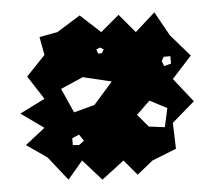

<svg xmlns="http://www.w3.org/2000/svg" viewBox="-20 -270 352 311"><path d="M57 -15 22 -35 52 -63 13 -86 52 -110 24 -146 52 -181 44 -210 73 -218 109 -245 144 -218 172 -246 200 -218 230 -250 255 -213 289 -180 260 -142 294 -106 260 -71 265 -29 227 -10 203 13 180 -10 146 21 113 -10 91 21ZM148 -190 142 -193 136 -190 139 -183 145 -184ZM256 -179 245 -178 242 -171 246 -163 257 -167ZM161 -138 114 -145 79 -126 100 -88 133 -100ZM251 -95 222 -107 202 -84 221 -65 247 -64ZM116 -42 108 -52 97 -46 98 -35H108Z"/></svg>

Font: Rubik Gemstones
Style: Regular
Weight: 400
Designer: Hubert and Fischer, NaN
Foundry: Hubert and Fischer, NaN
Version: Version 2.200